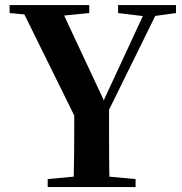

<svg xmlns="http://www.w3.org/2000/svg" viewBox="-20 -761 741 781"><path d="M174.1 0V-32.6L331.7 -47.3H371L531.5 -32.6V0ZM279 0Q280 -38.7 280.5 -71.6Q281 -104.4 281.5 -140.8Q282 -177.2 282 -224.4Q282 -271.5 282 -338.6H423.6Q423.6 -272.2 423.6 -225.1Q423.6 -177.9 423.8 -141.7Q423.9 -105.4 424.4 -72.1Q424.9 -38.7 425.9 0ZM301.1 -252.4 60.3 -740.5H220.9L416.7 -321.9H388.1L395.3 -338.3L581.8 -740.5H633.3L393 -252.4ZM19.1 -707.9V-740.5H343.2V-707.9L205.3 -694.2H165.6ZM460.4 -707.9V-740.5H696V-707.9L596.5 -694.2H573.4Z"/></svg>

Font: Noto Serif JP
Style: Regular
Weight: 200
Designer: Ryoko NISHIZUKA 西塚涼子 (kana & ideographs); Frank Grießhammer (Latin, Greek & Cyrillic); Wenlong ZHANG 张文龙 (bopomofo); San
Foundry: Adobe
Version: Version 2.001;hotconv 1.1.0;makeotfexe 2.6.0